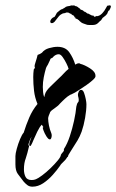

<svg xmlns="http://www.w3.org/2000/svg" viewBox="-20 -657 437 722"><path d="M102 45Q91 45 83.5 39.5Q76 34 69 26Q56 9 47 -3Q38 -15 38 -39V-70Q38 -79 43 -97.5Q48 -116 55.5 -134Q63 -152 69 -158Q78 -187 90 -215Q102 -243 121 -266Q111 -290 108 -315.5Q105 -341 105 -367Q105 -375 105.5 -381.5Q106 -388 107 -396L110 -400L111 -401V-405Q110 -406 110 -408Q110 -412 113 -421Q116 -430 118.5 -439Q121 -448 121 -449Q121 -451 125 -452L130 -454Q131 -455 135 -457L138 -459Q147 -471 164.5 -476Q182 -481 196 -481Q226 -481 240.5 -460.5Q255 -440 263 -414Q270 -419 277 -419Q280 -419 282 -417Q298 -413 318.5 -400Q339 -387 339 -372V-370Q339 -365 329 -356Q319 -347 305.5 -337.5Q292 -328 279.5 -320Q267 -312 262 -309Q255 -305 248 -302Q244 -301 241 -298.5Q238 -296 234 -294Q229 -290 224.5 -286Q220 -282 215 -277L206 -268Q203 -265 201 -262.5Q199 -260 196 -258Q194 -256 189.5 -253Q185 -250 180 -246Q168 -238 167 -231Q166 -230 163.5 -222.5Q161 -215 161 -212Q161 -201 164 -185.5Q167 -170 173 -156Q176 -148 173 -138.5Q170 -129 162 -135Q154 -143 148 -156Q142 -169 141 -175Q140 -177 142 -178Q144 -179 142 -181L140 -183Q139 -184 139 -186Q139 -186 137 -188Q129 -180 120 -161.5Q111 -143 107 -133L101 -119Q96 -108 94 -108Q90 -108 90 -113V-114Q90 -120 93 -127L99 -143Q94 -135 90.5 -125.5Q87 -116 87 -113V-112L88 -110Q88 -109 89 -108V-104Q88 -104 88 -102Q86 -92 83 -82Q80 -72 77 -62Q70 -44 70 -20Q70 -4 76 8Q82 20 99 20Q108 20 115 17Q123 14 138.5 2.5Q154 -9 170 -24.5Q186 -40 197.5 -54Q209 -68 209 -75Q212 -80 217 -85.5Q222 -91 220 -96Q233 -116 242.5 -144.5Q252 -173 258.5 -203Q265 -233 267 -256Q269 -264 270 -267Q272 -271 273 -272L274 -273Q276 -275 276 -279Q276 -281 276 -284Q276 -287 275 -290Q273 -296 273 -301Q273 -305 276 -312Q279 -319 285 -319Q292 -319 296 -308Q300 -297 302.5 -284.5Q305 -272 305 -265Q305 -242 300 -213.5Q295 -185 287 -162Q280 -143 271.5 -129Q263 -115 252 -98L242 -82L238 -75Q237 -76 236.5 -71.5Q236 -67 234 -67Q233 -67 232.5 -65.5Q232 -64 231 -63Q226 -55 219 -49Q215 -45 211.5 -41.5Q208 -38 206 -34Q195 -18 178.5 0.5Q162 19 142.5 32Q123 45 102 45ZM146 -292 147 -294 149 -302Q152 -315 171 -333Q190 -351 202 -363Q211 -371 220 -381Q229 -391 238 -398Q236 -406 229.5 -419Q223 -432 215.5 -442.5Q208 -453 201 -453Q190 -453 181 -444L179 -442Q178 -439 175 -439L170 -436Q170 -435 169 -435V-433Q165 -424 160 -414Q157 -410 155.5 -406.5Q154 -403 153 -401Q148 -384 144.5 -366Q141 -348 141 -330Q141 -320 142 -310.5Q143 -301 146 -292ZM328 -563Q326 -563 317.5 -563Q309 -563 307 -564Q302 -566 294 -568.5Q286 -571 278 -579Q278 -581 275 -582Q272 -583 273 -584L266 -587Q262 -587 264.5 -592Q267 -597 263 -590L260 -593Q259 -594 259.5 -594.5Q260 -595 260 -595L257 -598V-597Q256 -597 256.5 -598.5Q257 -600 253 -600L249 -603Q249 -603 248 -604V-605H247V-606L246 -604Q246 -606 244 -606L238 -609Q238 -609 237.5 -609.5Q237 -610 236 -610H233Q232 -610 229.5 -610Q227 -610 227 -608Q227 -607 225 -609Q224 -607 219.5 -607Q215 -607 214 -605Q206 -602 199.5 -593.5Q193 -585 185 -575Q180 -570 175 -570Q169 -570 169 -576Q169 -580 172 -584Q177 -591 184 -593Q185 -593 188 -598Q191 -603 194 -609Q196 -611 203.5 -617Q211 -623 213 -622L225 -629Q227 -632 234.5 -633.5Q242 -635 244 -635Q244 -636 248 -636.5Q252 -637 252 -636Q254 -637 257 -636.5Q260 -636 261 -636L263 -634Q265 -636 265 -633L267 -634Q268 -634 268 -632V-633Q270 -631 271 -631V-632Q277 -626 280 -625Q280 -625 281 -624Q282 -623 281 -622Q282 -622 282 -622.5Q282 -623 282 -623Q283 -620 286 -620Q289 -620 294 -616Q296 -615 296 -612L297 -613Q298 -613 297 -613.5Q296 -614 297 -614Q300 -613 303 -610.5Q306 -608 309 -606H310Q313 -606 315.5 -604Q318 -602 319 -602L325 -599Q326 -599 326.5 -598.5Q327 -598 327 -598L329 -599Q330 -599 329.5 -598.5Q329 -598 330 -598V-599Q331 -599 333 -596Q335 -593 336 -594Q338 -594 338 -594Q340 -597 344 -596.5Q348 -596 349 -597Q357 -599 365 -607.5Q373 -616 378 -626Q380 -629 382 -633Q384 -637 388 -636Q390 -637 392 -637Q397 -637 397 -632Q397 -629 391 -618Q387 -617 385.5 -611.5Q384 -606 382 -604Q380 -600 369 -592Q366 -591 362.5 -584.5Q359 -578 357 -579Q354 -575 347 -569Q340 -563 328 -563Z"/></svg>

Font: Water Brush
Style: Regular
Weight: 400
Designer: Robert E. Leuschke
Foundry: Robert E. Leuschke
Version: Version 1.010; ttfautohint (v1.8.4.7-5d5b)